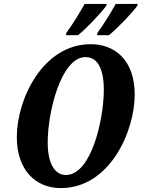

<svg xmlns="http://www.w3.org/2000/svg" viewBox="-20 -951 725 982"><path d="M476 -771H537C582 -807 656 -885 682 -921L685 -931H572C545 -883 511 -827 479 -784ZM317 -771H379C424 -807 498 -886 523 -921L526 -931H413C386 -883 352 -827 320 -784ZM291 11C542 11 669 -280 669 -467C669 -645 566 -725 444 -725C200 -725 66 -445 66 -250C66 -80 163 11 291 11ZM317 -56C265 -56 224 -106 224 -223C224 -375 291 -659 418 -659C474 -659 511 -607 511 -492C511 -340 447 -56 317 -56Z"/></svg>

Font: Noto Serif Condensed Extra
Style: Italic
Weight: 800
Width: 3
Italic angle: -12°
Designer: Monotype Design Team
Foundry: Monotype Imaging Inc.
Version: Version 1.901